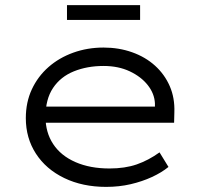

<svg xmlns="http://www.w3.org/2000/svg" viewBox="-20 -721 795 751"><path d="M395 10Q303 10 231.5 -24.5Q160 -59 120.5 -120Q81 -181 81 -259Q81 -321 104.5 -371.5Q128 -422 169.5 -458.5Q211 -495 266.5 -515Q322 -535 385 -535Q445 -535 497 -516.5Q549 -498 586.5 -464Q624 -430 644 -384Q664 -338 662 -282L661 -241H144L133 -304H604L586 -293V-317Q584 -355 558 -388Q532 -421 487.5 -442Q443 -463 385 -463Q321 -463 269 -442Q217 -421 187.5 -377Q158 -333 158 -264Q158 -203 188 -157.5Q218 -112 275 -87Q332 -62 408 -62Q469 -62 515 -78Q561 -94 604 -125L639 -68Q612 -46 574 -28.5Q536 -11 491 -0.5Q446 10 395 10ZM242 -643V-701H528V-643Z"/></svg>

Font: Lexend Giga Light
Style: Regular
Weight: 300
Version: Version 1.007